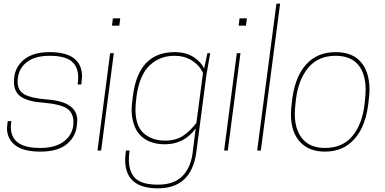

<svg xmlns="http://www.w3.org/2000/svg" viewBox="-20 -820 2096 1046"><path d="M200 6Q106 6 62 -29.5Q18 -65 18 -122L22 -160H42Q39 -142 39 -127Q39 -95 53.5 -69.5Q68 -44 103 -29Q138 -14 200 -14Q285 -14 332.5 -53Q380 -92 380 -154Q380 -206 344 -229.5Q308 -253 212 -261Q137 -266 96.5 -291.5Q56 -317 56 -375L57 -392Q61 -454 110.5 -495Q160 -536 250 -536Q427 -536 427 -402L423 -360H403Q406 -380 406 -398Q406 -456 370 -486Q334 -516 250 -516Q166 -516 121 -477.5Q76 -439 76 -375Q76 -326 113.5 -305.5Q151 -285 237 -278Q401 -266 401 -164L399 -141Q395 -79 346 -36.5Q297 6 200 6Z M531 0H511L580 -530H600ZM630 -680H590L595 -720H635Z M840 206Q662 206 662 51Q662 33 666 0H686Q682 27 682 49Q682 117 717.5 151.5Q753 186 840 186Q931 186 977 136Q1023 86 1031 0L1046 -120Q983 -34 879 -34Q808 -34 762.5 -67Q717 -100 703 -167Q697 -191 697 -220Q697 -245 704 -297Q734 -536 931 -536Q993 -536 1034 -509.5Q1075 -483 1092 -447L1110 -530H1125L1104 -408L1049 13Q1021 206 840 206ZM879 -54Q941 -54 981.5 -83Q1022 -112 1050 -151L1086 -423Q1066 -465 1025.5 -490.5Q985 -516 931 -516Q850 -516 795 -463.5Q740 -411 724 -297Q718 -248 718 -224Q718 -133 763.5 -93.5Q809 -54 879 -54Z M1221 0H1201L1270 -530H1290ZM1320 -680H1280L1285 -720H1325Z M1401 0H1381L1486 -800H1506Z M1750 6Q1663 6 1614 -47.5Q1565 -101 1565 -198Q1565 -224 1569 -253Q1582 -396 1647 -468Q1708 -536 1808 -536Q1901 -536 1947 -481Q1993 -426 1993 -332Q1993 -306 1989 -277Q1976 -134 1911 -63Q1851 6 1750 6ZM1750 -14Q1847 -14 1900.5 -79.5Q1954 -145 1966 -253Q1972 -304 1972 -330Q1972 -420 1930.5 -468Q1889 -516 1808 -516Q1713 -516 1659 -450.5Q1605 -385 1592 -277Q1586 -226 1586 -200Q1586 -113 1628 -63.5Q1670 -14 1750 -14Z"/></svg>

Font: Tanohe Sans Thin
Style: Italic
Weight: 100
Designer: Village Type and Design LLC & Cristiano Sobral
Foundry: Cooper Hewitt Smithsonian Design Museum
Version: Version 1.00;September 29, 2021;FontCreator 13.0.0.2655 64-b